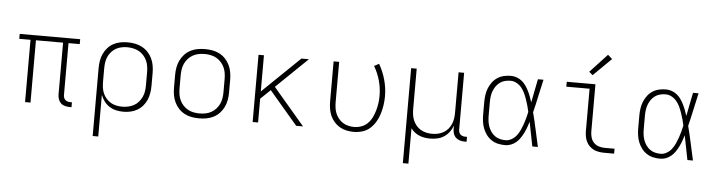

<svg xmlns="http://www.w3.org/2000/svg" viewBox="-54 -1010 5507 1480"><g transform="rotate(5 2700.0 -270.0)"><path d="M498 8Q480 8 461.5 3Q443 -2 430 -14.5Q417 -27 411 -45Q405 -63 405 -81V-482H195V0H153V-482H66V-520H534V-482H447V-81Q447 -71 450 -61Q453 -51 460.5 -44Q468 -37 478 -33.5Q488 -30 498 -30H513V8Z M695 215V-310Q695 -338 699.5 -366.5Q704 -395 716 -421Q728 -447 747 -468.5Q766 -490 791 -503.5Q816 -517 844 -522.5Q872 -528 901 -528Q930 -528 958.5 -522.5Q987 -517 1012.5 -503.5Q1038 -490 1058 -469Q1078 -448 1090.5 -422Q1103 -396 1108 -367.5Q1113 -339 1113 -310V-210Q1113 -182 1108.5 -154Q1104 -126 1093 -100.5Q1082 -75 1063.5 -53.5Q1045 -32 1021 -18Q997 -4 969.5 2Q942 8 914 8Q886 8 858 2Q830 -4 806 -19.5Q782 -35 765 -57.5Q748 -80 738 -107V215ZM901 -30Q924 -30 947.5 -35Q971 -40 991.5 -51Q1012 -62 1027.5 -80Q1043 -98 1053 -119Q1063 -140 1066.5 -163.5Q1070 -187 1070 -210V-310Q1070 -333 1066.5 -356.5Q1063 -380 1053.5 -401Q1044 -422 1028 -440Q1012 -458 991.5 -469Q971 -480 947.5 -485Q924 -490 901 -490Q878 -490 855 -485Q832 -480 812.5 -468.5Q793 -457 777.5 -439Q762 -421 753 -400Q744 -379 741 -356Q738 -333 738 -310V-210Q738 -187 741 -164Q744 -141 753 -120Q762 -99 777.5 -81Q793 -63 812.5 -51.5Q832 -40 855 -35Q878 -30 901 -30Z M1500 8Q1471 8 1442.5 3Q1414 -2 1388 -15.5Q1362 -29 1342 -50.5Q1322 -72 1309.5 -98Q1297 -124 1292 -152.5Q1287 -181 1287 -210V-310Q1287 -339 1292 -367.5Q1297 -396 1309.5 -422Q1322 -448 1342 -469.5Q1362 -491 1388 -504.5Q1414 -518 1442.5 -523Q1471 -528 1500 -528Q1529 -528 1557.5 -523Q1586 -518 1612 -504.5Q1638 -491 1658 -469.5Q1678 -448 1690.5 -422Q1703 -396 1708 -367.5Q1713 -339 1713 -310V-210Q1713 -181 1708 -152.5Q1703 -124 1690.5 -98Q1678 -72 1658 -50.5Q1638 -29 1612 -15.5Q1586 -2 1557.5 3Q1529 8 1500 8ZM1500 -30Q1523 -30 1546.5 -34.5Q1570 -39 1590.5 -50.5Q1611 -62 1627 -79.5Q1643 -97 1653 -118.5Q1663 -140 1666.5 -163.5Q1670 -187 1670 -210V-310Q1670 -333 1666.5 -356.5Q1663 -380 1653 -401.5Q1643 -423 1627 -440.5Q1611 -458 1590.5 -469.5Q1570 -481 1546.5 -485.5Q1523 -490 1500 -490Q1477 -490 1453.5 -485.5Q1430 -481 1409.5 -469.5Q1389 -458 1373 -440.5Q1357 -423 1347 -401.5Q1337 -380 1333.5 -356.5Q1330 -333 1330 -310V-210Q1330 -187 1333.5 -163.5Q1337 -140 1347 -118.5Q1357 -97 1373 -79.5Q1389 -62 1409.5 -50.5Q1430 -39 1453.5 -34.5Q1477 -30 1500 -30Z M1914 0V-520H1956V-240L2246 -520H2304L2061 -285L2304 0H2251L2144 -125L2032 -257L1956 -184V0Z M2696 8Q2668 8 2640 2Q2612 -4 2588 -18Q2564 -32 2545 -53.5Q2526 -75 2515 -100.5Q2504 -126 2499.5 -154Q2495 -182 2495 -210V-520H2538V-210Q2538 -187 2541 -164.5Q2544 -142 2552.5 -121.5Q2561 -101 2575.5 -83Q2590 -65 2609 -53Q2628 -41 2650.5 -35.5Q2673 -30 2695 -30Q2724 -30 2752 -40Q2780 -50 2800.5 -70.5Q2821 -91 2834 -117.5Q2847 -144 2855 -172Q2863 -200 2867 -228.5Q2871 -257 2871 -286Q2871 -346 2855 -403.5Q2839 -461 2809 -512L2846 -532Q2878 -476 2895.5 -413.5Q2913 -351 2913 -286Q2913 -252 2908 -218Q2903 -184 2893 -151Q2883 -118 2865.5 -88Q2848 -58 2822.5 -35Q2797 -12 2763.5 -2Q2730 8 2696 8Z M3095 215V-520H3138V-210Q3138 -187 3141 -164Q3144 -141 3153 -120Q3162 -99 3177 -81Q3192 -63 3212 -51.5Q3232 -40 3254.5 -35Q3277 -30 3300 -30Q3323 -30 3345.5 -35Q3368 -40 3388 -51.5Q3408 -63 3423 -81Q3438 -99 3447 -120Q3456 -141 3459 -164Q3462 -187 3462 -210V-520H3505V-81Q3505 -71 3508 -61Q3511 -51 3518 -44Q3525 -37 3535 -33.5Q3545 -30 3556 -30H3570V8H3556Q3537 8 3519 3Q3501 -2 3487.5 -14.5Q3474 -27 3468 -45Q3462 -63 3462 -81V-107Q3452 -80 3435 -57.5Q3418 -35 3394.5 -19.5Q3371 -4 3343 2Q3315 8 3287 8Q3266 8 3244.5 4.5Q3223 1 3203.5 -7Q3184 -15 3167 -28.5Q3150 -42 3138 -59V215Z M3867 8Q3840 8 3813 2Q3786 -4 3763 -19Q3740 -34 3723.5 -56Q3707 -78 3697 -103Q3687 -128 3683 -155.5Q3679 -183 3679 -210V-310Q3679 -337 3683 -364.5Q3687 -392 3697 -417Q3707 -442 3723.5 -464Q3740 -486 3763 -501Q3786 -516 3813 -522Q3840 -528 3867 -528Q3890 -528 3912 -520Q3934 -512 3952 -497.5Q3970 -483 3983 -464Q3996 -445 4006.5 -424Q4017 -403 4025 -381.5Q4033 -360 4040 -338Q4049 -384 4058 -429.5Q4067 -475 4076 -520H4119Q4104 -456 4090.5 -391.5Q4077 -327 4061 -263Q4078 -198 4092 -132Q4106 -66 4121 0H4078Q4069 -47 4059.5 -94Q4050 -141 4041 -188Q4034 -165 4026 -143Q4018 -121 4007.5 -100Q3997 -79 3984 -59.5Q3971 -40 3953 -24.5Q3935 -9 3913 -0.5Q3891 8 3867 8ZM3867 -30Q3892 -30 3914.5 -43Q3937 -56 3952.5 -76Q3968 -96 3978.5 -119Q3989 -142 3997.5 -166Q4006 -190 4012.5 -214.5Q4019 -239 4024 -263Q4019 -287 4012 -311Q4005 -335 3997 -358.5Q3989 -382 3978.5 -404.5Q3968 -427 3952.5 -446Q3937 -465 3914.5 -477.5Q3892 -490 3867 -490Q3845 -490 3823.5 -484.5Q3802 -479 3784.5 -466Q3767 -453 3754.5 -435Q3742 -417 3734.5 -396Q3727 -375 3724.5 -353.5Q3722 -332 3722 -310V-210Q3722 -188 3724.5 -166.5Q3727 -145 3734.5 -124Q3742 -103 3754.5 -85Q3767 -67 3784.5 -54Q3802 -41 3823.5 -35.5Q3845 -30 3867 -30Z M4633 0Q4613 0 4592 -3.5Q4571 -7 4552.5 -16Q4534 -25 4519 -40Q4504 -55 4495 -74Q4486 -93 4482.5 -113.5Q4479 -134 4479 -155V-482H4299V-520H4521V-155Q4521 -132 4527.5 -109Q4534 -86 4549.5 -69.5Q4565 -53 4587.5 -45.5Q4610 -38 4633 -38H4711V0ZM4493 -588 4465 -612 4598 -755 4632 -725Z M5067 8Q5040 8 5013 2Q4986 -4 4963 -19Q4940 -34 4923.5 -56Q4907 -78 4897 -103Q4887 -128 4883 -155.5Q4879 -183 4879 -210V-310Q4879 -337 4883 -364.5Q4887 -392 4897 -417Q4907 -442 4923.5 -464Q4940 -486 4963 -501Q4986 -516 5013 -522Q5040 -528 5067 -528Q5090 -528 5112 -520Q5134 -512 5152 -497.5Q5170 -483 5183 -464Q5196 -445 5206.5 -424Q5217 -403 5225 -381.5Q5233 -360 5240 -338Q5249 -384 5258 -429.5Q5267 -475 5276 -520H5319Q5304 -456 5290.5 -391.5Q5277 -327 5261 -263Q5278 -198 5292 -132Q5306 -66 5321 0H5278Q5269 -47 5259.5 -94Q5250 -141 5241 -188Q5234 -165 5226 -143Q5218 -121 5207.5 -100Q5197 -79 5184 -59.5Q5171 -40 5153 -24.5Q5135 -9 5113 -0.5Q5091 8 5067 8ZM5067 -30Q5092 -30 5114.5 -43Q5137 -56 5152.5 -76Q5168 -96 5178.5 -119Q5189 -142 5197.5 -166Q5206 -190 5212.5 -214.5Q5219 -239 5224 -263Q5219 -287 5212 -311Q5205 -335 5197 -358.5Q5189 -382 5178.5 -404.5Q5168 -427 5152.5 -446Q5137 -465 5114.5 -477.5Q5092 -490 5067 -490Q5045 -490 5023.5 -484.5Q5002 -479 4984.5 -466Q4967 -453 4954.5 -435Q4942 -417 4934.5 -396Q4927 -375 4924.5 -353.5Q4922 -332 4922 -310V-210Q4922 -188 4924.5 -166.5Q4927 -145 4934.5 -124Q4942 -103 4954.5 -85Q4967 -67 4984.5 -54Q5002 -41 5023.5 -35.5Q5045 -30 5067 -30Z"/></g></svg>

Font: Iosevka SS04 XLt Ex
Style: Regular
Weight: 200
Width: 7
Monospace: yes
Designer: Belleve Invis
Foundry: Belleve Invis
Version: Version 19.0.0; ttfautohint (v1.8.4)